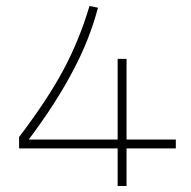

<svg xmlns="http://www.w3.org/2000/svg" viewBox="-20 -623 640 643"><path d="M43.9 -126V-164.1Q137.2 -286.6 190.9 -386.2Q245.1 -486.8 279.8 -603L308.1 -597.2Q279.8 -490.2 226.1 -389.2Q169.4 -279.8 76.2 -155.8H374V-425.8H403.8V-155.8H568.8V-126H403.8V0H374V-126Z"/></svg>

Font: Compagnon Light
Style: Regular
Weight: 400
Designer: Juliette Duhe, Lea Pradine
Foundry: Velvetyne Type Foundry
Version: Version 1.000;PS 001.000;hotconv 1.0.88;makeotf.lib2.5.64775